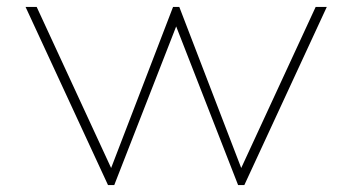

<svg xmlns="http://www.w3.org/2000/svg" viewBox="-20 -532 1013 552"><path d="M290.5 0H308.5L486.5 -456L664.5 0H682.5L919.5 -512H887.5L673.5 -49L495.5 -512H477.5L299.5 -49L85.5 -512H53.5Z"/></svg>

Font: Spartan Thin
Style: Regular
Weight: 100
Designer: Matt Bailey, Mirko Velimirovic
Foundry: Matt Bailey
Version: Version 1.003; ttfautohint (v1.8.3)